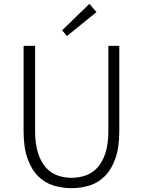

<svg xmlns="http://www.w3.org/2000/svg" viewBox="-20 -968 745 1001"><path d="M103 -729H163V-288Q163 -217 178.5 -169.5Q194 -122 220 -93.5Q246 -65 280.5 -53Q315 -41 353 -41Q391 -41 426 -53Q461 -65 487.5 -93.5Q514 -122 529.5 -169.5Q545 -217 545 -288V-729H602V-285Q602 -199 581.5 -141.5Q561 -84 526.5 -49.5Q492 -15 447 -1Q402 13 353 13Q304 13 258.5 -1Q213 -15 178.5 -49.5Q144 -84 123.5 -141.5Q103 -199 103 -285ZM446 -948 483 -905 329 -780 304 -810Z"/></svg>

Font: Kinto Sans Light
Style: Regular
Weight: 300
Designer: Authors: Ryoko NISHIZUKA  (kana & ideographs); Paul D. Hunt (Latin, Greek & Cyrillic); Wenlong ZHANG  (bopomofo); Sandol
Foundry: Adobe Systems Incorporated, ookami Inc.
Version: Version 0.001